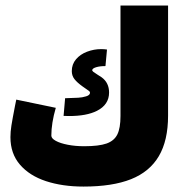

<svg xmlns="http://www.w3.org/2000/svg" viewBox="-20 -660 640 690"><path d="M17.5 -167Q17.5 -186.5 21 -208.8Q24.5 -231 34 -280L38.5 -302L180.5 -272.5Q164.5 -217.5 164.5 -172.5Q164.5 -162.5 180.5 -153.8Q196.5 -145 223.5 -139.8Q250.5 -134.5 282.5 -134.5Q335 -134.5 362.8 -144.2Q390.5 -154 401.8 -177Q413 -200 413 -243V-640H584V-244.5Q584 -155 550.8 -98.8Q517.5 -42.5 450.8 -16Q384 10.5 280 10.5Q204.5 10.5 145.2 -9Q86 -28.5 51.8 -68.2Q17.5 -108 17.5 -167ZM303.5 -327Q303.5 -330 300 -333Q296.5 -336 286.5 -342.5L276.5 -349.5Q257 -363.5 247.5 -375.8Q238 -388 238 -404.5Q238 -429 253.2 -447Q268.5 -465 293 -474.2Q317.5 -483.5 343.5 -483.5Q354 -483.5 364.5 -482L359 -422.5Q339 -422.5 325.8 -418.5Q312.5 -414.5 311.5 -408.5Q311 -405.5 315.2 -402Q319.5 -398.5 330 -392L345.5 -382Q372 -362.5 372 -327.5Q372 -283.5 328 -261.5Q291 -243 228.5 -243Q215 -243 208.5 -243.5L214 -307Q247 -308 261.2 -308.8Q275.5 -309.5 289.5 -313.8Q303.5 -318 303.5 -327Z"/></svg>

Font: JuliaMono Black
Style: Regular
Weight: 900
Monospace: yes
Designer: cormullion
Foundry: corm
Version: Version 0.054; ttfautohint (v1.8.4)